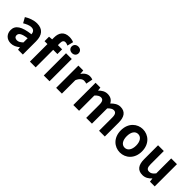

<svg xmlns="http://www.w3.org/2000/svg" viewBox="220 -1848 2996 2996"><g transform="rotate(45 1718.0 -349.5)"><path d="M47 -136C47 -48 107 11 195 11C251 11 297 -14 340 -49L347 0H453V-290C453 -427 392 -502 268 -502C191 -502 119 -471 62 -436L111 -348C156 -374 202 -397 247 -397C302 -397 321 -361 325 -319C133 -296 47 -240 47 -136ZM326 -233V-140C293 -110 265 -91 231 -91C196 -91 170 -108 170 -144C170 -187 205 -217 326 -233Z M545 -486V-387H609V0H736V-387H829V-491H736V-534C736 -584 754 -607 788 -607C804 -607 824 -602 846 -591L871 -691C845 -702 809 -710 775 -710C657 -710 609 -636 609 -532V-491Z M915 -491V0H1042V-491ZM902 -629C902 -587 934 -558 979 -558C1023 -558 1055 -587 1055 -629C1055 -672 1023 -701 979 -701C934 -701 902 -672 902 -629Z M1188 -491V0H1315V-296C1343 -363 1384 -388 1419 -388C1438 -388 1454 -384 1474 -379L1496 -490C1477 -498 1459 -502 1434 -502C1385 -502 1336 -474 1301 -419L1295 -491Z M1567 -491V0H1694V-337C1728 -374 1759 -391 1786 -391C1830 -391 1851 -364 1851 -291V0H1978V-337C2013 -374 2043 -391 2070 -391C2113 -391 2135 -364 2135 -291V0H2262V-306C2262 -431 2214 -502 2108 -502C2049 -502 2001 -469 1957 -424C1933 -473 1892 -502 1823 -502C1765 -502 1720 -472 1680 -432L1673 -491Z M2603 11C2726 11 2837 -82 2837 -245C2837 -409 2726 -502 2603 -502C2481 -502 2370 -409 2370 -245C2370 -82 2481 11 2603 11ZM2603 -396C2668 -396 2708 -336 2708 -245C2708 -155 2668 -95 2603 -95C2538 -95 2500 -155 2500 -245C2500 -336 2538 -396 2603 -396Z M3100 11C3163 11 3209 -18 3250 -63L3258 0H3363V-491H3236V-161C3202 -117 3176 -100 3139 -100C3093 -100 3073 -127 3073 -200V-491H2946V-185C2946 -60 2992 11 3100 11Z"/></g></svg>

Font: Source Sans Pro SemBd
Style: Regular
Weight: 700
Designer: Paul D. Hunt
Foundry: Adobe Systems Incorporated
Version: Version 2.020;PS 2.0;hotconv 1.0.86;makeotf.lib2.5.63406